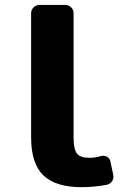

<svg xmlns="http://www.w3.org/2000/svg" viewBox="-20 -776 540 786"><path d="M313.5 -9.8Q208 -9.8 157.7 -58.1Q107.4 -106.4 107.4 -212.9V-721.7Q107.4 -736.3 117.7 -746.1Q127.9 -755.9 142.6 -755.9H246.1Q260.7 -755.9 271 -746.1Q281.2 -736.3 281.2 -721.7V-212.9Q281.2 -164.1 295.9 -146.5Q309.6 -129.9 346.7 -129.9Q368.2 -129.9 391.6 -136.7Q405.3 -140.6 417 -134.8Q428.7 -128.9 431.6 -116.2L443.4 -61.5Q444.3 -56.6 444.3 -52.7Q444.3 -43 439.5 -35.2Q431.6 -22.5 417 -19.5Q365.2 -9.8 313.5 -9.8Z"/></svg>

Font: Rounded-L Mgen+ 1mn bold
Style: Bold
Weight: 700
Designer: [Source Han Sans]
Ryoko NISHIZUKA  (kana & ideographs); Paul D. Hunt (Latin, Greek & Cyrillic); Wenlong ZHANG  (bopomofo
Version: Version 1.059.20150602